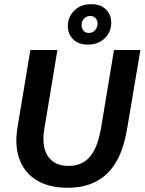

<svg xmlns="http://www.w3.org/2000/svg" viewBox="-20 -890 694 922"><path d="M305 11.7Q215.8 11.7 157.1 -23.8Q98.3 -59.2 73.8 -124.6Q49.2 -190 64.2 -279.2L125.8 -650H255.8L191.7 -264.2Q186.7 -231.7 189.6 -201.2Q192.5 -170.8 206.2 -146.2Q220 -121.7 245.4 -107.5Q270.8 -93.3 309.2 -93.3Q345.8 -93.3 372.5 -106.7Q399.2 -120 417.1 -144.2Q435 -168.3 446.2 -200.4Q457.5 -232.5 464.2 -269.2L527.5 -650H654.2L589.2 -265Q580.8 -218.3 566.7 -176.2Q552.5 -134.2 530 -99.6Q507.5 -65 475.8 -40.4Q444.2 -15.8 402.1 -2.1Q360 11.7 305 11.7ZM401.7 -675.8Q356.7 -675.8 331.2 -701.2Q305.8 -726.7 305.8 -764.2Q305.8 -809.2 337.1 -839.6Q368.3 -870 418.3 -870Q463.3 -870 488.8 -844.6Q514.2 -819.2 514.2 -781.7Q514.2 -736.7 482.9 -706.2Q451.7 -675.8 401.7 -675.8ZM406.7 -731.7Q425 -731.7 436.7 -745Q448.3 -758.3 448.3 -776.7Q448.3 -792.5 438.8 -802.9Q429.2 -813.3 413.3 -813.3Q395 -813.3 383.3 -800.4Q371.7 -787.5 371.7 -769.2Q371.7 -753.3 381.2 -742.5Q390.8 -731.7 406.7 -731.7Z"/></svg>

Font: Familjen Grotesk SemiBold
Style: Italic
Weight: 600
Italic angle: -9.46201°
Designer: Anders Wikstroem, Jonas Baeckman, Matilda Gysing, Kristian Moeller
Foundry: Familjen STHLM AB
Version: Version 2.002